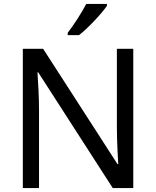

<svg xmlns="http://www.w3.org/2000/svg" viewBox="-20 -964 800 984"><path d="M528 -934V-944H422C399 -899 356 -833 327 -796V-784H385C432 -820 503 -897 528 -934ZM663 0V-714H579V-311C579 -246 584 -155 586 -123H582L201 -714H97V0H180V-399C180 -472 175 -546 172 -593H176L558 0Z"/></svg>

Font: Noto Sans Buginese
Style: Regular
Weight: 400
Designer: Monotype Design Team
Foundry: Monotype Imaging Inc.
Version: Version 2.002